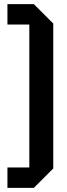

<svg xmlns="http://www.w3.org/2000/svg" viewBox="-20 -770 325 930"><path d="M238 -656V46L144 140H16V41H122V-651H16V-750H144Z"/></svg>

Font: Tektur SemiCondensed Medium
Style: Regular
Weight: 500
Width: 4
Designer: Adam Jagosz
Foundry: Adam Jagosz
Version: Version 1.005;gftools[0.9.30]